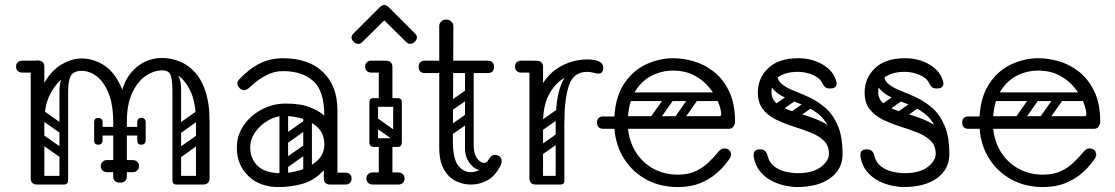

<svg xmlns="http://www.w3.org/2000/svg" viewBox="-20 -745 4501 775"><path d="M124 -250Q124 -341 152.5 -398Q181 -455 224 -482Q267 -509 310 -509Q354 -509 396 -484Q438 -459 465 -402.5Q492 -346 492 -250H437Q437 -322 418.5 -368Q400 -414 371 -436.5Q342 -459 310 -459Q279 -459 244 -436.5Q209 -414 184 -368Q159 -322 159 -250ZM131 0Q104 0 104 -26V-475Q104 -501 131 -501Q159 -501 159 -475V-26Q159 0 131 0ZM464 -8Q437 -8 437 -34V-274Q437 -300 464 -300Q492 -300 492 -274V-34Q492 -8 464 -8ZM798 0Q771 0 771 -26V-256Q771 -282 798 -282Q826 -282 826 -256V-26Q826 0 798 0ZM457 -252Q457 -388 507.5 -449.5Q558 -511 635 -511Q668 -511 701.5 -498.5Q735 -486 763.5 -457Q792 -428 809 -377.5Q826 -327 826 -252H771Q771 -329 750 -374.5Q729 -420 698 -440.5Q667 -461 635 -461Q601 -461 568 -438.5Q535 -416 513.5 -370Q492 -324 492 -252ZM155 -476Q153 -463 146 -459Q142 -452 121 -452H70Q58 -452 51 -459Q45 -465 45 -476Q45 -488 51 -493Q58 -500 70 -500H121Q132 -500 138 -498.5Q144 -497 145 -495Q149 -491 152 -486Q155 -481 155 -476ZM689 -118Q679 -133 693 -142L770 -196Q785 -206 794 -192Q805 -177 791 -168L714 -113Q708 -109 701 -110Q694 -111 689 -118ZM689 -216Q679 -231 693 -240L770 -294Q785 -304 794 -290Q805 -275 791 -266L714 -211Q708 -207 701 -208Q694 -209 689 -216ZM693 0Q676 0 676 -17V-379Q676 -396 693 -396Q711 -396 711 -380V-18Q711 0 693 0ZM310 -459Q278 -459 266.5 -440Q255 -421 255 -376V-281H220V-379Q220 -424 242.5 -451Q265 -478 293 -478ZM635 -461 639 -479Q711 -463 711 -389V-281H676V-376Q676 -421 669 -441Q662 -461 635 -461ZM114 -17Q114 -35 132 -35H235Q253 -35 253 -17Q253 0 234 0H131Q114 0 114 -17ZM678 -17Q678 -35 696 -35H799Q817 -35 817 -17Q817 0 798 0H695Q678 0 678 -17ZM556 -215Q556 -198 539 -198H385Q368 -198 368 -215Q368 -233 384 -233H538Q556 -233 556 -215ZM534 -178V-212Q534 -221 538 -225Q542 -229 551 -229Q561 -229 565 -225Q568 -222 568 -213V-179Q568 -161 550 -161Q534 -161 534 -178ZM568 -251V-217Q568 -208 565 -205Q561 -201 551 -201Q542 -201 538 -205Q534 -209 534 -218V-252Q534 -269 550 -269Q568 -269 568 -251ZM360 -178V-212Q360 -221 364 -225Q368 -229 377 -229Q382 -229 385.5 -228Q389 -227 391 -225Q394 -222 394 -213V-179Q394 -161 376 -161Q360 -161 360 -178ZM394 -251V-217Q394 -208 391 -205Q389 -203 385.5 -202Q382 -201 377 -201Q368 -201 364 -205Q360 -209 360 -218V-252Q360 -269 376 -269Q394 -269 394 -251ZM130 -198Q140 -211 153 -202L247 -136Q261 -127 250 -111Q240 -98 227 -107L133 -173Q128 -177 126.5 -184Q125 -191 130 -198ZM130 -296Q140 -309 153 -300L247 -234Q261 -225 250 -209Q240 -196 227 -205L133 -271Q128 -275 126.5 -282Q125 -289 130 -296ZM237 0Q220 0 220 -17V-349Q220 -366 237 -366Q255 -366 255 -350V-18Q255 0 237 0ZM141 0Q124 0 124 -17V-349Q124 -366 141 -366Q159 -366 159 -350V-18Q159 0 141 0ZM387 -75Q387 -86 394 -92Q401 -99 413 -99H462Q474 -99 481 -93Q488 -86 488 -75Q488 -63 481 -56Q474 -50 462 -50H413Q401 -50 394 -57Q387 -63 387 -75ZM541 -75Q541 -63 534 -57Q527 -50 515 -50H466Q455 -50 447 -56Q440 -63 440 -75Q440 -86 447 -93Q455 -99 466 -99H515Q527 -99 534 -92Q541 -86 541 -75Z M1289 -24Q1289 -29 1292 -34Q1295 -39 1299 -43Q1301 -45 1306.5 -46.5Q1312 -48 1323 -48H1374Q1386 -48 1393 -41Q1399 -36 1399 -24Q1399 -13 1393 -7Q1386 0 1374 0H1323Q1302 0 1298 -7Q1291 -11 1289 -24ZM1104 10Q1029 10 982.5 -34.5Q936 -79 936 -149Q936 -198 963 -238Q990 -278 1035.5 -302.5Q1081 -327 1134 -327Q1195 -327 1233.5 -311Q1272 -295 1289 -278Q1289 -379 1244 -418.5Q1199 -458 1122 -458Q1085 -458 1051.5 -439.5Q1018 -421 996 -400Q985 -389 978.5 -385Q972 -381 966 -381Q953 -381 944 -393Q938 -401 938 -409Q938 -417 946 -425Q985 -467 1028 -488.5Q1071 -510 1122 -510Q1226 -510 1284 -454Q1342 -398 1342 -300V-26Q1342 0 1314 0Q1287 0 1287 -26V-58Q1251 -18 1204 -4Q1157 10 1104 10ZM1114 -46Q1154 -46 1194.5 -59Q1235 -72 1262 -98Q1289 -124 1289 -161Q1289 -204 1264 -229Q1239 -254 1201.5 -265.5Q1164 -277 1127 -277Q1094 -277 1062.5 -259Q1031 -241 1010.5 -212Q990 -183 990 -150Q990 -104 1020.5 -75Q1051 -46 1114 -46ZM1121 -78Q1111 -93 1125 -102L1202 -156Q1217 -166 1226 -152Q1237 -137 1223 -128L1146 -73Q1140 -69 1133 -70Q1126 -71 1121 -78ZM1121 -176Q1111 -191 1125 -200L1202 -254Q1217 -264 1226 -250Q1237 -235 1223 -226L1146 -171Q1140 -167 1133 -168Q1126 -169 1121 -176ZM1221 -17Q1204 -17 1204 -34V-287Q1204 -304 1221 -304Q1239 -304 1239 -288V-35Q1239 -17 1221 -17ZM1125 -17Q1108 -17 1108 -34V-287Q1108 -304 1125 -304Q1143 -304 1143 -288V-35Q1143 -17 1125 -17Z M1479 -452Q1467 -452 1460 -459Q1454 -465 1454 -476Q1454 -488 1460 -493Q1467 -500 1479 -500H1530Q1541 -500 1547 -498.5Q1553 -497 1554 -495Q1562 -487 1562 -476Q1561 -465 1555 -459Q1552 -456 1546.5 -454Q1541 -452 1530 -452ZM1471 -170Q1471 -187 1488 -187H1585Q1602 -187 1602 -170Q1602 -152 1586 -152H1488Q1481 -152 1476 -156.5Q1471 -161 1471 -170ZM1536 -3Q1509 -3 1509 -29V-158Q1509 -184 1536 -184Q1564 -184 1564 -158V-29Q1564 -3 1536 -3ZM1536 -314Q1509 -314 1509 -340V-474Q1509 -500 1536 -500Q1564 -500 1564 -474V-340Q1564 -314 1536 -314ZM1471 -332Q1471 -349 1488 -349H1585Q1602 -349 1602 -332Q1602 -314 1586 -314H1488Q1481 -314 1476 -318.5Q1471 -323 1471 -332ZM1476 -267Q1486 -280 1499 -271L1593 -205Q1607 -196 1596 -180Q1586 -167 1573 -176L1479 -242Q1474 -246 1472.5 -253Q1471 -260 1476 -267ZM1584 -153Q1567 -153 1567 -170V-326Q1567 -343 1584 -343Q1602 -343 1602 -327V-171Q1602 -153 1584 -153ZM1488 -153Q1471 -153 1471 -170V-326Q1471 -343 1488 -343Q1506 -343 1506 -327V-171Q1506 -153 1488 -153ZM1459 -25Q1459 -36 1466 -42Q1473 -49 1485 -49H1534Q1546 -49 1553 -43Q1560 -36 1560 -25Q1560 -13 1553 -6Q1546 0 1534 0H1485Q1473 0 1466 -7Q1459 -13 1459 -25ZM1613 -25Q1613 -13 1606 -7Q1599 0 1587 0H1538Q1527 0 1519 -6Q1512 -13 1512 -25Q1512 -36 1519 -43Q1527 -49 1538 -49H1587Q1599 -49 1606 -42Q1613 -36 1613 -25ZM1441 -574Q1435 -568 1426 -568Q1416 -568 1408 -576Q1399 -585 1399 -594Q1399 -602 1406 -609L1513 -716Q1522 -725 1531 -725Q1540 -725 1549 -716L1656 -609Q1663 -602 1663 -594Q1663 -585 1654 -576Q1646 -568 1636 -568Q1627 -568 1621 -574L1531 -663Z M1881 0Q1850 0 1820.5 -14Q1791 -28 1772 -61Q1753 -94 1753 -150V-640Q1753 -650 1760.5 -658Q1768 -666 1782 -666Q1794 -666 1802 -657.5Q1810 -649 1810 -640Q1810 -572 1809.5 -516Q1809 -460 1809 -407.5Q1809 -355 1808.5 -299Q1808 -243 1808 -175Q1808 -105 1829 -77.5Q1850 -50 1881 -50Q1901 -50 1919.5 -62Q1938 -74 1951 -99Q1962 -120 1979 -120Q1983 -120 1989 -118Q2005 -112 2005 -93Q2005 -86 2002 -80Q1980 -35 1948 -17.5Q1916 0 1881 0ZM1696 -450Q1670 -450 1670 -475Q1670 -500 1696 -500H1948Q1974 -500 1974 -475Q1974 -450 1948 -450ZM1875 -485Q1892 -485 1892 -468V-154Q1892 -137 1875 -137Q1857 -137 1857 -153V-467Q1857 -485 1875 -485ZM1951 -99V-73Q1931 -52 1909 -60Q1887 -68 1872 -92Q1857 -116 1857 -144V-252H1892V-157Q1892 -127 1903.5 -109Q1915 -91 1929.5 -88Q1944 -85 1951 -99ZM1804 -299Q1789 -288 1780 -302Q1776 -307 1775.5 -314Q1775 -321 1783 -327L1860 -381Q1875 -391 1885 -377Q1889 -371 1888.5 -364.5Q1888 -358 1881 -353ZM1802 -200Q1787 -189 1778 -203Q1774 -208 1773.5 -215Q1773 -222 1781 -228L1858 -282Q1873 -292 1883 -278Q1887 -272 1886.5 -265.5Q1886 -259 1879 -254Z M2129 -240Q2129 -331 2160 -389.5Q2191 -448 2242 -476.5Q2293 -505 2351 -505Q2372 -505 2390 -500Q2401 -497 2408 -490Q2415 -483 2415 -472Q2415 -448 2395 -448Q2388 -448 2375 -451.5Q2362 -455 2350 -455Q2304 -455 2263.5 -433.5Q2223 -412 2197.5 -366.5Q2172 -321 2172 -249ZM2144 0Q2117 0 2117 -26V-474Q2117 -500 2144 -500Q2172 -500 2172 -474V-26Q2172 0 2144 0ZM2169 -476Q2169 -470 2165.5 -465.5Q2162 -461 2160 -459Q2157 -456 2151.5 -454Q2146 -452 2135 -452H2084Q2072 -452 2065 -459Q2059 -465 2059 -476Q2059 -487 2065 -493Q2072 -500 2084 -500H2135Q2146 -500 2152 -498.5Q2158 -497 2159 -495Q2163 -491 2166 -486Q2169 -481 2169 -476ZM2239 0Q2223 0 2223 -16V-245Q2223 -338 2240 -389Q2257 -440 2285 -460.5Q2313 -481 2347 -481L2350 -455Q2295 -455 2276.5 -400.5Q2258 -346 2258 -246V-16Q2258 0 2242 0ZM2126 -17Q2126 -35 2144 -35H2240Q2258 -35 2258 -17Q2258 0 2239 0H2143Q2126 0 2126 -17ZM2172 -221Q2157 -210 2148 -224Q2144 -229 2143.5 -236Q2143 -243 2151 -249L2228 -303Q2243 -313 2253 -299Q2257 -293 2256.5 -286.5Q2256 -280 2249 -275ZM2170 -122Q2155 -111 2146 -125Q2142 -130 2141.5 -137Q2141 -144 2149 -150L2226 -204Q2241 -214 2251 -200Q2255 -194 2254.5 -187.5Q2254 -181 2247 -176Z M2716 10Q2646 10 2590.5 -19.5Q2535 -49 2500.5 -102Q2466 -155 2460 -225H2416Q2390 -225 2390 -250Q2390 -275 2416 -275H2460Q2465 -358 2501 -410Q2537 -462 2589.5 -486Q2642 -510 2698 -510Q2737 -510 2780.5 -497.5Q2824 -485 2861.5 -455.5Q2899 -426 2923 -376.5Q2947 -327 2947 -253Q2947 -245 2941 -235Q2935 -225 2921 -225H2515Q2521 -170 2548 -128.5Q2575 -87 2618.5 -63.5Q2662 -40 2716 -40Q2759 -40 2789 -54.5Q2819 -69 2840 -89.5Q2861 -110 2877 -129Q2883 -137 2889.5 -141.5Q2896 -146 2903 -146Q2907 -146 2912.5 -144.5Q2918 -143 2921 -141Q2931 -134 2931 -120Q2931 -114 2926 -106Q2921 -98 2903 -76Q2891 -61 2867 -41Q2843 -21 2805.5 -5.5Q2768 10 2716 10ZM2515 -276H2883Q2891 -276 2891 -283Q2891 -303 2879 -332.5Q2867 -362 2843 -391.5Q2819 -421 2782.5 -440.5Q2746 -460 2696 -460Q2652 -460 2612.5 -440.5Q2573 -421 2546.5 -380.5Q2520 -340 2515 -276ZM2801 -372H2904V-337H2801ZM2695 -366Q2708 -356 2699 -343L2633 -249Q2624 -235 2608 -246Q2595 -256 2604 -269L2670 -363Q2674 -368 2681 -369.5Q2688 -371 2695 -366ZM2793 -366Q2806 -356 2797 -343L2731 -249Q2722 -235 2706 -246Q2693 -256 2702 -269L2768 -363Q2772 -368 2779 -369.5Q2786 -371 2793 -366ZM2497 -259Q2497 -276 2514 -276H2846Q2863 -276 2863 -259Q2863 -241 2847 -241H2515Q2497 -241 2497 -259ZM2497 -355Q2497 -372 2514 -372H2846Q2863 -372 2863 -355Q2863 -337 2847 -337H2515Q2497 -337 2497 -355Z M3196 10Q3177 10 3150 4.5Q3123 -1 3096 -14.5Q3069 -28 3048.5 -52.5Q3028 -77 3022 -114Q3022 -116 3022 -117.5Q3022 -119 3022 -120Q3022 -142 3047 -142H3050Q3072 -142 3078 -117Q3085 -89 3105 -73.5Q3125 -58 3151 -52Q3177 -46 3200 -46Q3261 -46 3293.5 -71Q3326 -96 3326 -124Q3326 -157 3305.5 -177Q3285 -197 3252 -210Q3219 -223 3182.5 -234.5Q3146 -246 3113 -262Q3080 -278 3059.5 -304Q3039 -330 3039 -372Q3039 -430 3081 -470Q3123 -510 3202 -510Q3259 -510 3302.5 -483.5Q3346 -457 3356 -415Q3357 -413 3357 -408Q3357 -388 3332 -388H3327Q3316 -388 3310 -394Q3304 -400 3299 -410Q3289 -431 3260 -443Q3231 -455 3202 -455Q3151 -455 3122.5 -434.5Q3094 -414 3094 -374Q3094 -345 3114.5 -328Q3135 -311 3168 -299.5Q3201 -288 3237.5 -277Q3274 -266 3307 -248.5Q3340 -231 3360.5 -201.5Q3381 -172 3381 -123Q3381 -62 3331.5 -26Q3282 10 3196 10ZM3346 -123Q3346 -189 3327 -228Q3308 -267 3278 -289Q3248 -311 3214 -324Q3180 -337 3150 -350.5Q3120 -364 3101 -385Q3082 -406 3082 -445L3117 -447Q3117 -421 3136 -405.5Q3155 -390 3185 -378.5Q3215 -367 3249 -351Q3283 -335 3313 -308.5Q3343 -282 3362 -237.5Q3381 -193 3381 -123ZM3195 -363Q3201 -356 3199 -349.5Q3197 -343 3191 -339L3131 -297Q3116 -287 3105 -300Q3095 -313 3110 -325L3170 -367Q3184 -377 3195 -363ZM3266 -337Q3271 -330 3269.5 -323.5Q3268 -317 3261 -313L3201 -271Q3187 -261 3176 -274Q3165 -288 3181 -299L3241 -341Q3254 -351 3266 -337Z M3627 10Q3608 10 3581 4.5Q3554 -1 3527 -14.5Q3500 -28 3479.5 -52.5Q3459 -77 3453 -114Q3453 -116 3453 -117.5Q3453 -119 3453 -120Q3453 -142 3478 -142H3481Q3503 -142 3509 -117Q3516 -89 3536 -73.5Q3556 -58 3582 -52Q3608 -46 3631 -46Q3692 -46 3724.5 -71Q3757 -96 3757 -124Q3757 -157 3736.5 -177Q3716 -197 3683 -210Q3650 -223 3613.5 -234.5Q3577 -246 3544 -262Q3511 -278 3490.5 -304Q3470 -330 3470 -372Q3470 -430 3512 -470Q3554 -510 3633 -510Q3690 -510 3733.5 -483.5Q3777 -457 3787 -415Q3788 -413 3788 -408Q3788 -388 3763 -388H3758Q3747 -388 3741 -394Q3735 -400 3730 -410Q3720 -431 3691 -443Q3662 -455 3633 -455Q3582 -455 3553.5 -434.5Q3525 -414 3525 -374Q3525 -345 3545.5 -328Q3566 -311 3599 -299.5Q3632 -288 3668.5 -277Q3705 -266 3738 -248.5Q3771 -231 3791.5 -201.5Q3812 -172 3812 -123Q3812 -62 3762.5 -26Q3713 10 3627 10ZM3777 -123Q3777 -189 3758 -228Q3739 -267 3709 -289Q3679 -311 3645 -324Q3611 -337 3581 -350.5Q3551 -364 3532 -385Q3513 -406 3513 -445L3548 -447Q3548 -421 3567 -405.5Q3586 -390 3616 -378.5Q3646 -367 3680 -351Q3714 -335 3744 -308.5Q3774 -282 3793 -237.5Q3812 -193 3812 -123ZM3626 -363Q3632 -356 3630 -349.5Q3628 -343 3622 -339L3562 -297Q3547 -287 3536 -300Q3526 -313 3541 -325L3601 -367Q3615 -377 3626 -363ZM3697 -337Q3702 -330 3700.5 -323.5Q3699 -317 3692 -313L3632 -271Q3618 -261 3607 -274Q3596 -288 3612 -299L3672 -341Q3685 -351 3697 -337Z M4190 10Q4120 10 4064.5 -19.5Q4009 -49 3974.5 -102Q3940 -155 3934 -225H3890Q3864 -225 3864 -250Q3864 -275 3890 -275H3934Q3939 -358 3975 -410Q4011 -462 4063.5 -486Q4116 -510 4172 -510Q4211 -510 4254.5 -497.5Q4298 -485 4335.5 -455.5Q4373 -426 4397 -376.5Q4421 -327 4421 -253Q4421 -245 4415 -235Q4409 -225 4395 -225H3989Q3995 -170 4022 -128.5Q4049 -87 4092.5 -63.5Q4136 -40 4190 -40Q4233 -40 4263 -54.5Q4293 -69 4314 -89.5Q4335 -110 4351 -129Q4357 -137 4363.5 -141.5Q4370 -146 4377 -146Q4381 -146 4386.5 -144.5Q4392 -143 4395 -141Q4405 -134 4405 -120Q4405 -114 4400 -106Q4395 -98 4377 -76Q4365 -61 4341 -41Q4317 -21 4279.5 -5.5Q4242 10 4190 10ZM3989 -276H4357Q4365 -276 4365 -283Q4365 -303 4353 -332.5Q4341 -362 4317 -391.5Q4293 -421 4256.5 -440.5Q4220 -460 4170 -460Q4126 -460 4086.5 -440.5Q4047 -421 4020.5 -380.5Q3994 -340 3989 -276ZM4275 -372H4378V-337H4275ZM4169 -366Q4182 -356 4173 -343L4107 -249Q4098 -235 4082 -246Q4069 -256 4078 -269L4144 -363Q4148 -368 4155 -369.5Q4162 -371 4169 -366ZM4267 -366Q4280 -356 4271 -343L4205 -249Q4196 -235 4180 -246Q4167 -256 4176 -269L4242 -363Q4246 -368 4253 -369.5Q4260 -371 4267 -366ZM3971 -259Q3971 -276 3988 -276H4320Q4337 -276 4337 -259Q4337 -241 4321 -241H3989Q3971 -241 3971 -259ZM3971 -355Q3971 -372 3988 -372H4320Q4337 -372 4337 -355Q4337 -337 4321 -337H3989Q3971 -337 3971 -355Z"/></svg>

Font: Agu Display Uzo
Style: Regular
Weight: 400
Designer: Oluwaseun Badejo
Version: Version 1.103